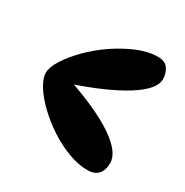

<svg xmlns="http://www.w3.org/2000/svg" viewBox="-102 -623 542 561"><g transform="rotate(30 169.0 -342.0)"><path d="M263 -147Q232 -147 197.5 -160Q163 -173 131 -194Q99 -215 73 -240Q47 -265 31.5 -289.5Q16 -314 16 -333Q16 -352 32.5 -378Q49 -404 76.5 -432Q104 -460 138.5 -483.5Q173 -507 209 -522Q245 -537 277 -537Q302 -537 312 -521.5Q322 -506 322 -487Q322 -453 261 -414.5Q200 -376 90 -339V-349Q200 -311 255.5 -272.5Q311 -234 311 -198Q311 -174 299 -160.5Q287 -147 263 -147Z"/></g></svg>

Font: DynaPuff Condensed
Style: Regular
Weight: 400
Width: 3
Designer: Toshi Omagari, Jennifer Daniel
Foundry: Google Fonts
Version: Version 2.000